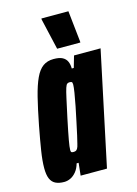

<svg xmlns="http://www.w3.org/2000/svg" viewBox="-110 -762 594 831"><g transform="rotate(-15 187.0 -346.5)"><path d="M73 8Q50 8 34.5 0.5Q19 -7 11.5 -24.5Q4 -42 4 -72Q4 -104 11 -148.5Q18 -193 30 -256Q44 -328 56.5 -378Q69 -428 83.5 -459Q98 -490 117.5 -504Q137 -518 165 -518Q191 -518 205 -510.5Q219 -503 225 -489.5Q231 -476 231 -458H240L255 -510H374L266 0H148L154 -56H145Q139 -34 127 -19.5Q115 -5 101 1.5Q87 8 73 8ZM145 -107Q150 -107 154.5 -108.5Q159 -110 163 -116.5Q167 -123 170 -137Q173 -147 178.5 -172.5Q184 -198 191 -230.5Q198 -263 204.5 -295.5Q211 -328 215 -353.5Q219 -379 219 -389Q219 -400 215 -401.5Q211 -403 206 -403Q200 -403 195.5 -400Q191 -397 186.5 -383.5Q182 -370 175.5 -340Q169 -310 157 -255Q144 -193 138.5 -162Q133 -131 133 -119Q133 -113 134.5 -110.5Q136 -108 139 -107.5Q142 -107 145 -107ZM192 -557 160 -696V-701H281L296 -562V-557Z"/></g></svg>

Font: Saira UltraCondensed Black
Style: Italic
Weight: 900
Width: 1
Italic angle: -12°
Designer: Hector Gatti with collaboration of the Omnibus-Type team
Foundry: Omnibus-Type
Version: Version 1.101